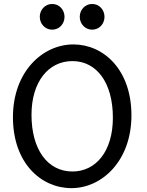

<svg xmlns="http://www.w3.org/2000/svg" viewBox="-20 -953 753 985"><path d="M559.1 -349.1C559.1 -175.8 471.2 -73.2 351.6 -73.2C224.6 -73.2 141.6 -185.5 141.6 -363.8C141.6 -532.7 228 -639.6 351.6 -639.6C475.6 -639.6 559.1 -529.3 559.1 -349.1ZM654.3 -361.3C654.3 -595.2 511.7 -725.1 356.4 -725.1C198.7 -725.1 46.4 -585.4 46.4 -351.6C46.4 -117.7 189.5 12.2 346.7 12.2C502.4 12.2 654.3 -127 654.3 -361.3ZM389.2 -866.7C389.2 -830.6 416.5 -800.8 452.6 -800.8C489.3 -800.8 516.1 -830.6 516.1 -866.7C516.1 -902.8 489.3 -932.6 452.6 -932.6C416.5 -932.6 389.2 -902.8 389.2 -866.7ZM184.1 -866.7C184.1 -830.6 211.4 -800.8 247.6 -800.8C284.2 -800.8 311 -830.6 311 -866.7C311 -902.8 284.2 -932.6 247.6 -932.6C211.4 -932.6 184.1 -902.8 184.1 -866.7Z"/></svg>

Font: Andika
Style: Regular
Weight: 400
Designer: Victor Gaultney, Annie Olsen, Julie Remington, Don Collingsworth, Eric Hays
Foundry: SIL International
Version: Version 1.000